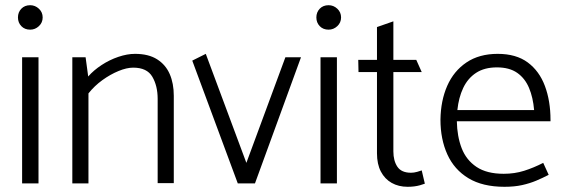

<svg xmlns="http://www.w3.org/2000/svg" viewBox="-20 -705 2171 738"><path d="M128 0V-485H65V0ZM96 -591Q115 -591 129.5 -604.5Q144 -618 144 -638Q144 -658 129.5 -671.5Q115 -685 96 -685Q75 -685 62 -671.5Q49 -658 49 -638Q49 -618 62 -604.5Q75 -591 96 -591Z M320 0V-346Q343 -375 373.5 -397Q404 -419 435.5 -432Q467 -445 492 -445Q545 -445 565.5 -410Q586 -375 586 -325V-1H648V-337Q648 -384 632.5 -420Q617 -456 584 -477Q551 -498 499 -498Q469 -498 435 -486.5Q401 -475 370.5 -455Q340 -435 319 -411L309 -485H258V0Z M960 0 1137 -485H1077L927 -79L771 -498L719 -472L894 0Z M1275 0V-485H1212V0ZM1243 -591Q1262 -591 1276.5 -604.5Q1291 -618 1291 -638Q1291 -658 1276.5 -671.5Q1262 -685 1243 -685Q1222 -685 1209 -671.5Q1196 -658 1196 -638Q1196 -618 1209 -604.5Q1222 -591 1243 -591Z M1580 -475H1492V-623L1429 -601V-475H1357L1358 -428H1429V-116Q1429 -74 1444 -45.5Q1459 -17 1485.5 -2Q1512 13 1547 13Q1560 13 1572 11.5Q1584 10 1594.5 7Q1605 4 1613 1L1601 -50Q1596 -48 1583.5 -44.5Q1571 -41 1560 -41Q1523 -41 1507.5 -64Q1492 -87 1492 -123V-428H1601Z M2096 -239V-244Q2096 -317 2074.5 -374.5Q2053 -432 2008.5 -465Q1964 -498 1893 -498Q1822 -498 1773 -465Q1724 -432 1699 -375Q1674 -318 1673 -245Q1673 -170 1699.5 -111.5Q1726 -53 1780.5 -20Q1835 13 1919 13Q1957 13 1986.5 6.5Q2016 0 2041 -10.5Q2066 -21 2089 -33L2068 -79Q2031 -60 1994.5 -48.5Q1958 -37 1916 -37Q1851 -37 1811.5 -63.5Q1772 -90 1754.5 -135.5Q1737 -181 1736 -239ZM1738 -282Q1743 -330 1760.5 -367Q1778 -404 1810 -425Q1842 -446 1890 -446Q1938 -446 1968 -425Q1998 -404 2013.5 -367Q2029 -330 2033 -282Z"/></svg>

Font: Catamaran Light
Style: Regular
Weight: 300
Designer: Pria Ravichandran
Version: Version 2.000